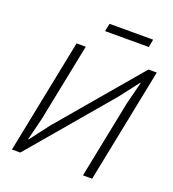

<svg xmlns="http://www.w3.org/2000/svg" viewBox="-154 -984 989 1100"><g transform="rotate(20 341.0 -434.0)"><path d="M45 0 185 -698H241L146 -225L112 -87H115L204 -204L623 -698H674L534 0H478L573 -473L608 -611H605L515 -494L96 0ZM314 -820 324 -868H590L581 -820Z"/></g></svg>

Font: IBM Plex Sans Light
Style: Italic
Weight: 300
Italic angle: -11.31°
Designer: Mike Abbink, Paul van der Laan, Pieter van Rosmalen
Foundry: Bold Monday
Version: Version 3.201